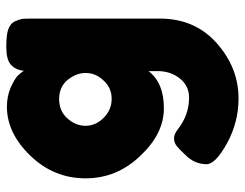

<svg xmlns="http://www.w3.org/2000/svg" viewBox="-106 -464 796 625"><g transform="rotate(-90 292.5 -151.0)"><path d="M374 -36Q374 6 350 36Q326 66 288 66Q231 66 184 29Q169 17 155 17Q142 17 131 25Q122 32 101 54Q71 84 71 123Q71 152 140 190Q208 227 285 227Q385 227 465 156Q545 85 545 -29V-443Q545 -470 544 -477Q542 -488 535 -503Q527 -517 509 -523Q491 -529 452 -529Q413 -529 396 -515Q378 -500 375 -472Q367 -484 359 -492Q350 -501 320 -515Q291 -527 258 -527Q172 -527 98 -450Q25 -374 25 -271Q25 -169 98 -93Q170 -16 253 -16Q336 -16 374 -66ZM196 -271Q196 -303 220 -330Q244 -357 283 -357Q322 -357 345 -330Q368 -301 368 -271Q368 -238 344 -213Q320 -186 284 -186Q248 -186 222 -212Q196 -238 196 -271Z"/></g></svg>

Font: FredokaOneMacrons
Style: Regular
Weight: 500
Designer: ""
Foundry: ""
Version: ""